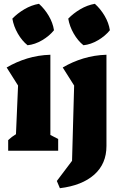

<svg xmlns="http://www.w3.org/2000/svg" viewBox="-20 -793 633 1010"><path d="M23 0V-56Q42 -74 64 -87L75 -343L15 -438Q66 -468 123.5 -485.5Q181 -503 245 -505V-83L286 -62V0ZM185 -773Q215 -746 236.5 -709.5Q258 -673 264 -634Q240 -604 202 -581.5Q164 -559 125 -555Q96 -578 74 -616Q52 -654 45 -695Q72 -723 108.5 -744.5Q145 -766 185 -773ZM295 197 279 159 359 53 370 -343 310 -438Q361 -468 418.5 -485.5Q476 -503 540 -505V-25Q540 69 475.5 126Q411 183 295 197ZM479 -773Q509 -746 530.5 -709.5Q552 -673 558 -634Q534 -604 496 -581.5Q458 -559 419 -555Q390 -578 368 -616Q346 -654 339 -695Q366 -723 402.5 -744.5Q439 -766 479 -773Z"/></svg>

Font: Piazzolla ExtraBold
Style: Regular
Weight: 800
Designer: Juan Pablo del Peral
Foundry: Huerta Tipografica
Version: Version 1.330